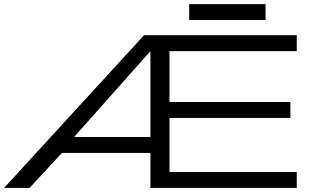

<svg xmlns="http://www.w3.org/2000/svg" viewBox="-20 -923 1540 943"><path d="M687.5 -750H1437.5V-671.9H812.5V-421.9H1406.2V-343.8H812.5V-78.1H1437.5V0H718.8V-171.9H284.2L125 0H0ZM718.8 -250V-671.9L343.8 -250ZM909.2 -902.8H1284.2V-824.7H909.2Z"/></svg>

Font: Michroma+
Style: Regular
Weight: 400
Designer: beogot
Foundry: beogot
Version: Version